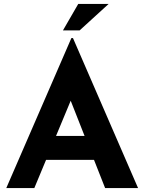

<svg xmlns="http://www.w3.org/2000/svg" viewBox="-20 -959 736 979"><path d="M12 0 344 -765H352L684 0H516L304 -538L409 -610L155 0ZM239 -266H460L511 -144H194ZM534 -939 386 -804H301L379 -939Z"/></svg>

Font: Reem Kufi Fun
Style: Regular
Weight: 400
Designer: Khaled Hosny
Version: Version 1.005